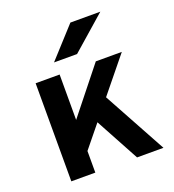

<svg xmlns="http://www.w3.org/2000/svg" viewBox="-133 -836 854 940"><g transform="rotate(-20 294.0 -366.0)"><path d="M78 0V-511H203V-274.5L391.5 -511H527L378.5 -328.5L558 0H420.5L297 -228L203 -112.5V0ZM197.5 -576 339.5 -732H495.5L317.5 -576Z"/></g></svg>

Font: Overpass
Style: Bold
Weight: 700
Designer: Delve Withrington, Dave Bailey, Thomas Jockin
Foundry: Delve Fonts LLC
Version: Version 4.000; ttfautohint (v1.8.3)